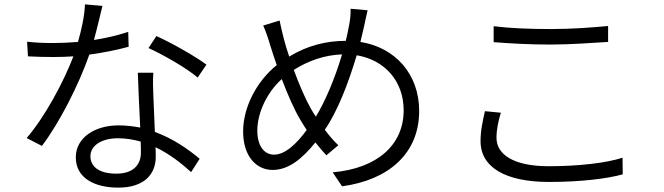

<svg xmlns="http://www.w3.org/2000/svg" viewBox="-20 -816 3040 879"><path d="M925 -520C878 -556 767 -619 696 -651L660 -596C726 -566 832 -506 885 -461ZM567 -670C515 -653 462 -641 410 -633C426 -691 440 -753 449 -789L369 -796C367 -743 353 -679 337 -624C298 -621 259 -619 223 -619C179 -619 139 -621 104 -625L108 -558C145 -556 186 -555 223 -555C254 -555 285 -556 316 -558C271 -440 185 -280 102 -184L172 -148C252 -254 340 -426 389 -566C454 -575 515 -587 569 -602ZM625 -116C625 -68 596 -21 513 -21C432 -21 394 -54 394 -101C394 -149 444 -183 520 -183C557 -183 591 -177 624 -168C625 -148 625 -130 625 -116ZM611 -483C613 -413 618 -314 622 -232C590 -238 557 -242 522 -242C415 -242 327 -186 327 -96C327 1 415 43 522 43C641 43 693 -20 693 -97C693 -110 693 -125 692 -142C757 -111 812 -67 855 -28L894 -89C843 -132 774 -181 689 -212C687 -275 683 -342 682 -380C681 -415 679 -442 682 -483Z M1402 -321C1379 -361 1350 -428 1325 -496C1393 -539 1467 -564 1546 -567C1514 -459 1469 -352 1426 -282C1417 -295 1409 -308 1402 -321ZM1235 -108C1188 -108 1158 -150 1158 -218C1158 -298 1201 -392 1270 -454C1298 -380 1329 -310 1356 -266C1365 -250 1375 -235 1384 -221C1340 -160 1286 -108 1235 -108ZM1585 -776C1586 -754 1583 -723 1579 -705C1575 -680 1569 -655 1563 -629C1474 -629 1388 -608 1304 -557C1294 -586 1286 -613 1280 -636C1273 -664 1265 -697 1260 -722L1185 -699C1196 -675 1207 -643 1216 -612C1225 -582 1236 -550 1247 -518C1157 -446 1093 -327 1093 -214C1093 -100 1154 -38 1228 -38C1302 -38 1364 -90 1424 -164C1441 -143 1457 -123 1474 -105L1529 -151C1508 -171 1487 -195 1467 -222C1523 -302 1575 -434 1613 -563C1744 -541 1828 -442 1828 -311C1828 -153 1708 -45 1503 -27L1546 37C1759 8 1899 -113 1899 -308C1899 -477 1789 -599 1630 -624C1636 -649 1642 -673 1647 -696C1651 -714 1657 -746 1663 -769Z M2240 -623C2318 -617 2402 -612 2501 -612C2591 -612 2697 -620 2764 -624V-697C2693 -690 2595 -683 2501 -683C2402 -683 2311 -687 2240 -696V-623ZM2200 -307C2191 -266 2180 -221 2180 -170C2180 -48 2297 17 2494 17C2636 17 2762 2 2831 -18L2830 -94C2757 -70 2630 -55 2492 -55C2331 -55 2253 -109 2253 -185C2253 -223 2261 -260 2273 -300L2200 -307Z"/></svg>

Font: Noto Sans CJK JP DemiLight
Style: Regular
Weight: 350
Designer: Ryoko NISHIZUKA (kana & ideographs); Paul D. Hunt (Latin, Greek & Cyrillic); Wenlong ZHANG (bopomofo); Sandoll Communica
Foundry: Adobe Systems Incorporated
Version: Version 1.004;PS 1.004;hotconv 1.0.82;makeotf.lib2.5.63406